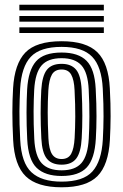

<svg xmlns="http://www.w3.org/2000/svg" viewBox="-20 -785 522 815"><path d="M241.5 10Q137.8 10 89.5 -36.5Q41.2 -83 35.8 -190.8Q32.5 -257 32.5 -307.5Q32.5 -358 35.5 -410Q41.5 -514 87.6 -562Q133.8 -610 241.5 -610Q346 -610 393.4 -563.1Q440.8 -516.2 446.2 -410Q449.8 -342 449.5 -291.4Q449.2 -240.8 446.5 -191Q440.5 -84.5 393.5 -37.2Q346.5 10 241.5 10ZM241.5 -14Q333.2 -14 372.2 -57.1Q411.2 -100.2 416.5 -192.8Q419.2 -242 419.5 -290.4Q419.8 -338.8 416.2 -408.8Q411.5 -502.5 371.1 -544.2Q330.8 -586 241.5 -586Q150.5 -586 110.6 -543.8Q70.8 -501.5 65.5 -408.2Q63 -362.5 62.5 -312.9Q62 -263.2 65.8 -191.2Q70.8 -93.5 113.5 -53.8Q156.2 -14 241.5 -14ZM241.5 -38Q171.5 -38 135.6 -72.5Q99.8 -107 95.5 -194.2Q92.5 -254.2 92.6 -307.6Q92.8 -361 95.2 -405.2Q100 -487 132.8 -524.5Q165.5 -562 241.5 -562Q312.8 -562 347.4 -527Q382 -492 386.2 -408.2Q389.8 -341.2 389.6 -291.4Q389.5 -241.5 386.8 -195.8Q382 -111 348.5 -74.5Q315 -38 241.5 -38ZM241.5 -62Q299.2 -62 326 -93.2Q352.8 -124.5 356.8 -196.8Q359.2 -238 359.5 -289.4Q359.8 -340.8 356.5 -405Q353 -477.2 325.6 -507.6Q298.2 -538 241.5 -538Q183.2 -538 156.4 -507Q129.5 -476 125.2 -404.2Q123 -364.5 122.6 -312.9Q122.2 -261.2 125.5 -195.5Q129.2 -122.5 157 -92.2Q184.8 -62 241.5 -62ZM241.5 -86Q199.2 -86 178.9 -111.5Q158.5 -137 155.5 -197Q152.5 -256 152.5 -304.4Q152.5 -352.8 155.2 -403Q158.8 -462.5 178.6 -488.2Q198.5 -514 241.5 -514Q282.2 -514 302.9 -489.4Q323.5 -464.8 326.5 -404Q329.5 -343.8 329.5 -293.6Q329.5 -243.5 326.8 -198Q323.5 -138 303.6 -112Q283.8 -86 241.5 -86ZM241.5 -110Q269.8 -110 282 -131.9Q294.2 -153.8 296.8 -199.5Q299.2 -242 299.5 -289.8Q299.8 -337.5 296.5 -402.5Q294.5 -446.5 282.2 -468.2Q270 -490 241.5 -490Q212.8 -490 200.4 -468.5Q188 -447 185.2 -401.5Q182.5 -353.5 182.5 -307.5Q182.5 -261.5 185.5 -198Q187.8 -151.2 200.9 -130.6Q214 -110 241.5 -110ZM420.8 -741H62.2V-765H420.8ZM420.8 -693H62.2V-717H420.8ZM420.8 -645H62.2V-669H420.8Z"/></svg>

Font: Big Shoulders Inline Display Black
Style: Regular
Weight: 900
Designer: Patric King
Foundry: XO Type Co
Version: Version 1.000